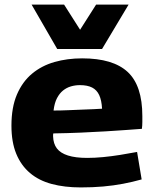

<svg xmlns="http://www.w3.org/2000/svg" viewBox="-20 -809 674 839"><path d="M333 10Q262 10 206 -5Q150 -20 111 -53Q72 -86 51 -137Q30 -188 30 -260Q30 -340 54 -396Q78 -452 120 -487Q162 -522 218 -538Q274 -554 339 -554Q474 -554 538 -494.5Q602 -435 602 -302Q602 -292 602 -276Q602 -260 600 -246Q572 -244 531.5 -241Q491 -238 441 -235Q391 -232 333.5 -229.5Q276 -227 213 -226Q212 -223 212 -220Q212 -217 212 -213Q213 -181 228.5 -160.5Q244 -140 277 -129.5Q310 -119 361 -119Q394 -119 430.5 -122.5Q467 -126 504.5 -132Q542 -138 579 -145L599 -25Q560 -14 518 -6Q476 2 430.5 6Q385 10 333 10ZM214 -326Q247 -326 279 -327.5Q311 -329 339.5 -330Q368 -331 390 -332Q412 -333 426 -334Q424 -371 413.5 -393.5Q403 -416 382.5 -426.5Q362 -437 329 -437Q309 -437 290 -431.5Q271 -426 255.5 -413.5Q240 -401 229 -380Q218 -359 214 -326ZM542 -789 426 -595H230L118 -789H260L330 -679L400 -789Z"/></svg>

Font: Georama SemiExpanded
Style: Bold
Weight: 700
Width: 6
Designer: Jean-Baptiste Levee
Foundry: Production Type
Version: Version 1.001